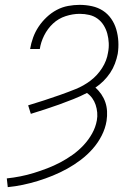

<svg xmlns="http://www.w3.org/2000/svg" viewBox="-20 -763 540 791"><path d="M12 8 8 -28Q36 -31 64 -36.5Q92 -42 119.5 -50.5Q147 -59 174.5 -69.5Q202 -80 228.5 -94Q255 -108 279.5 -125.5Q304 -143 324.5 -165Q345 -187 359.5 -213Q374 -239 379 -267Q382 -283 380.5 -299.5Q379 -316 374 -331Q369 -346 360 -358.5Q351 -371 338 -380Q311 -366 282 -354.5Q253 -343 224 -332.5Q195 -322 165.5 -312.5Q136 -303 107 -294L96 -329Q129 -339 161.5 -349.5Q194 -360 226.5 -371.5Q259 -383 291.5 -396Q324 -409 352.5 -430.5Q381 -452 400.5 -482.5Q420 -513 425 -546Q429 -566 428 -586Q427 -606 422 -624.5Q417 -643 407 -659Q397 -675 382 -686Q367 -697 348 -701.5Q329 -706 308 -706Q280 -706 250.5 -696.5Q221 -687 198.5 -666Q176 -645 162 -617Q148 -589 144 -561H104Q108 -585 116.5 -608.5Q125 -632 139 -653Q153 -674 172 -692Q191 -710 213.5 -722Q236 -734 260.5 -738.5Q285 -743 308 -743Q334 -743 359 -737.5Q384 -732 404 -719Q424 -706 438 -686Q452 -666 459 -642Q466 -618 467.5 -592.5Q469 -567 465 -541Q461 -521 453.5 -501Q446 -481 434 -463Q422 -445 406.5 -429.5Q391 -414 373 -402Q387 -390 397.5 -374.5Q408 -359 414 -341.5Q420 -324 421 -304.5Q422 -285 419 -265Q414 -234 399 -204.5Q384 -175 362 -150Q340 -125 313 -104.5Q286 -84 257 -68Q228 -52 197.5 -39.5Q167 -27 136 -17.5Q105 -8 74 -1.5Q43 5 12 8Z"/></svg>

Font: Iosevka SS04 XLt Obl
Style: Regular
Weight: 200
Italic angle: -9°
Monospace: yes
Designer: Belleve Invis
Foundry: Belleve Invis
Version: Version 19.0.0; ttfautohint (v1.8.4)